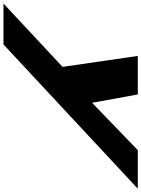

<svg xmlns="http://www.w3.org/2000/svg" viewBox="118 -679 813 1105"><g transform="rotate(90 524.5 -126.5)"><path d="M836.2 -513 563.6 -250 515.6 -513H293.9L356.9 -80L-7.6 260H227.9L1057.9 -513Z"/></g></svg>

Font: Hussar
Style: BdSuprExtOblFive
Weight: 700
Foundry: Cannot Into Space Fonts
Version: Version 2.00